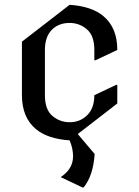

<svg xmlns="http://www.w3.org/2000/svg" viewBox="-20 -577 592 816"><path d="M478.5 -216.3V-137.2L310.5 -7.3L382.3 77.6Q376 169.9 335.4 219.7H330.6L237.8 175.8Q290.5 141.6 290.5 86.9Q290.5 54.2 275.9 19.5Q183.6 13.2 133.8 -27.3Q73.2 -77.1 73.2 -172.4V-399.9L275.9 -556.6Q368.2 -550.3 418 -509.8Q478.5 -460.4 478.5 -364.7L385.7 -320.8H380.9V-364.7Q380.9 -425.8 349.1 -452.6Q317.4 -479.5 275.9 -479.5Q228.5 -479.5 199.7 -449.7Q170.9 -419.9 170.9 -364.7V-172.4Q170.9 -111.3 202.6 -84.5Q234.4 -57.6 275.9 -57.6Q320.3 -57.6 350.6 -87.4Q380.9 -117.2 380.9 -172.4L473.6 -216.3Z"/></svg>

Font: Nova Cut
Style: Book
Weight: 400
Version: Version 2.000